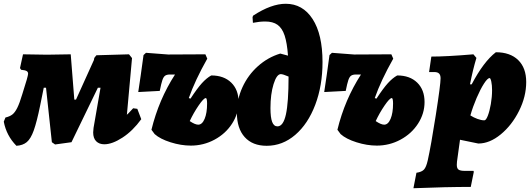

<svg xmlns="http://www.w3.org/2000/svg" viewBox="-35 -761 2810 1018"><path d="M714 -129Q669 -67 614.5 -31.5Q560 4 518 4Q491 4 475 -12Q459 -28 459 -59Q459 -65 461 -83L498 -296H484L344 -7L257 5L240 -7L209 -296H197L178 -202Q160 -114 144 -69.5Q128 -25 107 -7.5Q86 10 52 12Q-1 -42 -15 -116L-6 -138Q16 -143 30 -153.5Q44 -164 56.5 -189Q69 -214 83 -261L107 -339Q114 -364 114 -370Q114 -380 106 -384.5Q98 -389 77 -391L71 -400L87 -473Q173 -471 214 -471Q256 -471 340 -473L359 -233H368L463 -443L465 -454L476 -468L649 -473L665 -453L638 -155L637 -152Q639 -152 671 -187L693 -184Z M1230 -220Q1230 -159 1195.5 -105.5Q1161 -52 1102.5 -20.5Q1044 11 977 11Q925 11 869.5 -6.5Q814 -24 785 -50L768 -73Q807 -233 893 -366H867Q850 -366 841 -360Q832 -354 826 -336.5Q820 -319 812 -279L698 -273Q710 -350 726 -469L739 -481L857 -472L1054 -473L1064 -450Q999 -335 966 -241L975 -238Q1011 -293 1035.5 -320Q1060 -347 1085 -361Q1152 -361 1191 -323Q1230 -285 1230 -220ZM1063 -212Q1063 -241 1056 -241Q1045 -241 1018 -201.5Q991 -162 971 -119Q999 -100 1016 -100Q1037 -100 1050 -131Q1063 -162 1063 -212Z M1480 -741Q1570 -741 1622.5 -660Q1675 -579 1675 -432Q1675 -307 1636.5 -205.5Q1598 -104 1530.5 -46Q1463 12 1379 12Q1304 12 1262.5 -34Q1221 -80 1221 -163Q1221 -234 1250.5 -298.5Q1280 -363 1332.5 -410Q1385 -457 1451 -477L1492 -466Q1487 -534 1474 -573Q1461 -612 1436.5 -629.5Q1412 -647 1371 -647Q1341 -647 1306 -640L1304 -670L1307 -678Q1403 -741 1480 -741ZM1495 -355Q1465 -368 1454 -368Q1432 -368 1415.5 -315Q1399 -262 1399 -188Q1399 -138 1408 -114.5Q1417 -91 1436 -91Q1467 -91 1481 -154.5Q1495 -218 1495 -355Z M2216 -220Q2216 -159 2181.5 -105.5Q2147 -52 2088.5 -20.5Q2030 11 1963 11Q1911 11 1855.5 -6.5Q1800 -24 1771 -50L1754 -73Q1793 -233 1879 -366H1853Q1836 -366 1827 -360Q1818 -354 1812 -336.5Q1806 -319 1798 -279L1684 -273Q1696 -350 1712 -469L1725 -481L1843 -472L2040 -473L2050 -450Q1985 -335 1952 -241L1961 -238Q1997 -293 2021.5 -320Q2046 -347 2071 -361Q2138 -361 2177 -323Q2216 -285 2216 -220ZM2049 -212Q2049 -241 2042 -241Q2031 -241 2004 -201.5Q1977 -162 1957 -119Q1985 -100 2002 -100Q2023 -100 2036 -131Q2049 -162 2049 -212Z M2233 89Q2250 13 2275.5 -150Q2301 -313 2301 -346Q2301 -363 2293 -371Q2285 -379 2268 -379H2240L2252 -461Q2333 -461 2475 -473L2491 -454Q2472 -391 2457 -314H2466Q2529 -434 2594 -484Q2670 -484 2712.5 -442.5Q2755 -401 2755 -326Q2755 -249 2717 -173Q2679 -97 2620 -48.5Q2561 0 2501 0L2404 -20L2388 96Q2387 102 2387 113Q2387 132 2396.5 138.5Q2406 145 2430 145H2476L2477 151L2461 230Q2332 230 2157 237L2173 155Q2201 151 2213 138Q2225 125 2233 89ZM2459 -149Q2476 -138 2496.5 -130.5Q2517 -123 2533 -123Q2542 -123 2551.5 -147.5Q2561 -172 2567.5 -209.5Q2574 -247 2574 -283Q2574 -309 2570 -328Q2566 -347 2561 -347Q2550 -347 2531 -317.5Q2512 -288 2492 -241.5Q2472 -195 2459 -149Z"/></svg>

Font: Alegreya Black
Style: Italic
Weight: 900
Italic angle: -7°
Designer: Juan Pablo del Peral
Foundry: Huerta Tipografica
Version: Version 2.007; ttfautohint (v1.6)